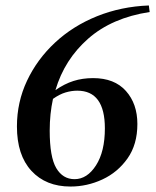

<svg xmlns="http://www.w3.org/2000/svg" viewBox="-20 -669 571 703"><path d="M238 14Q148 14 95 -43.5Q42 -101 42 -206Q42 -295 79 -373.5Q116 -452 181.5 -513Q247 -574 335 -609.5Q423 -645 525 -649L528 -625Q390 -604 303 -527.5Q216 -451 183 -339Q216 -362 249 -372.5Q282 -383 321 -383Q399 -383 441 -336Q483 -289 483 -215Q483 -140 447 -89Q411 -38 355 -12Q299 14 238 14ZM162 -191Q162 -94 186 -53.5Q210 -13 253 -13Q299 -13 331.5 -63.5Q364 -114 364 -199Q364 -337 263 -337Q242 -337 220 -330.5Q198 -324 174 -307Q162 -252 162 -191Z"/></svg>

Font: DeepMind Serif Text
Style: Italic
Weight: 400
Italic angle: -12°
Designer: Frank Grießhammer / Modifications: Colophon Foundry
Foundry: Colophon Foundry
Version: Version 5.003; ttfautohint (v1.8.2)